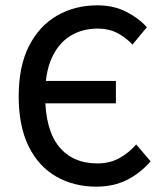

<svg xmlns="http://www.w3.org/2000/svg" viewBox="-20 -687 614 719"><path d="M341 12Q257 12 191 -25.5Q125 -63 87.5 -138.5Q50 -214 50 -326Q50 -439 88.5 -514.5Q127 -590 193.5 -628.5Q260 -667 345 -667Q406 -667 453.5 -642.5Q501 -618 530 -585L476 -520Q451 -547 419 -563.5Q387 -580 347 -580Q287 -580 242.5 -552Q198 -524 173.5 -469Q149 -414 149 -332Q149 -202 200.5 -138.5Q252 -75 345 -75Q390 -75 425.5 -94Q461 -113 490 -146L544 -83Q505 -38 455 -13Q405 12 341 12ZM102 -300V-384H414V-300Z"/></svg>

Font: Source Sans 3 Medium
Style: Regular
Weight: 500
Designer: Paul D. Hunt
Foundry: Adobe
Version: Version 3.052;hotconv 1.1.0;makeotfexe 2.6.0